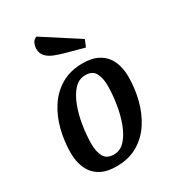

<svg xmlns="http://www.w3.org/2000/svg" viewBox="-190 -871 891 993"><g transform="rotate(-30 255.0 -374.5)"><path d="M211 20Q159 20 125.5 4Q92 -12 73 -38.5Q54 -65 46.5 -96.5Q39 -128 39 -158Q39 -226 55.5 -292.5Q72 -359 106.5 -412.5Q141 -466 195 -498Q249 -530 323 -530Q375 -530 408.5 -514Q442 -498 461 -471.5Q480 -445 487.5 -414Q495 -383 495 -353Q495 -284 478.5 -218Q462 -152 427.5 -98Q393 -44 339 -12Q285 20 211 20ZM230 -40Q268 -40 296 -70.5Q324 -101 342.5 -150.5Q361 -200 370 -257Q379 -314 379 -366Q379 -411 363 -440.5Q347 -470 305 -470Q266 -470 238 -439.5Q210 -409 191.5 -360Q173 -311 164 -254Q155 -197 155 -144Q155 -99 171 -69.5Q187 -40 230 -40ZM380 -592 269 -622Q240 -630 213.5 -640.5Q187 -651 170.5 -668.5Q154 -686 154 -713Q154 -730 161 -746Q168 -762 186 -769L397 -633Z"/></g></svg>

Font: Sansita Swashed
Style: Regular
Weight: 400
Designer: Pablo Cosgaya
Foundry: Omnibus-Type
Version: Version 1.003; ttfautohint (v1.8.3)